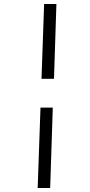

<svg xmlns="http://www.w3.org/2000/svg" viewBox="-20 -823 448 953"><path d="M167 110 181 -289H242L229 110ZM186 -432 199 -803H260L248 -432Z"/></svg>

Font: Literata
Style: Italic
Weight: 400
Italic angle: -2°
Designer: Latin by Veronika Burian and Jose Scaglione. Greek by Irene Vlachou. Cyrillic by Vera Evstafieva
Foundry: TypeTogether
Version: Version 3.103;gftools[0.9.29]